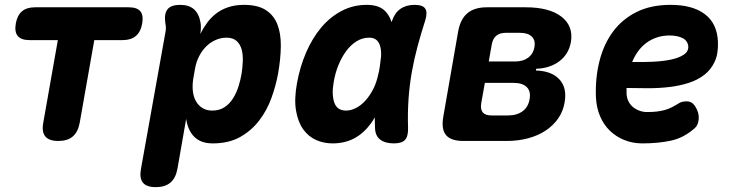

<svg xmlns="http://www.w3.org/2000/svg" viewBox="-20 -580 3040 790"><path d="M218 -415H101Q67 -415 53 -432Q39 -449 45 -483Q51 -517 70.5 -533.5Q90 -550 124 -550H510Q544 -550 557.5 -533.5Q571 -517 565 -483Q559 -449 539 -432Q519 -415 485 -415H368L308 -75Q301 -37 279.5 -18.5Q258 0 220 0Q182 0 166.5 -18.5Q151 -37 158 -75Z M804 -440Q816 -464 832 -486Q848 -508 869.5 -524.5Q891 -541 919.5 -550.5Q948 -560 984 -560Q1040 -560 1073 -539Q1106 -518 1121 -480.5Q1136 -443 1135.5 -390.5Q1135 -338 1124 -276Q1115 -227 1096.5 -176Q1078 -125 1046 -83.5Q1014 -42 967.5 -16Q921 10 855 10Q807 10 780 -16.5Q753 -43 746 -91L710 115Q703 153 681 171.5Q659 190 621 190Q583 190 568 171.5Q553 153 560 115L661 -449Q663 -459 662.5 -468Q662 -477 660 -487Q655 -524 669.5 -542Q684 -560 721 -560Q758 -560 778.5 -541.5Q799 -523 805 -487Q807 -478 806.5 -463.5Q806 -449 804 -440ZM912 -425Q890 -425 868.5 -416Q847 -407 829.5 -390Q812 -373 799.5 -349Q787 -325 782 -295L775 -255Q771 -229 773.5 -205.5Q776 -182 786 -164Q796 -146 813 -135.5Q830 -125 853 -125Q883 -125 904 -139Q925 -153 939 -175.5Q953 -198 961.5 -225Q970 -252 974 -277Q978 -302 979 -328Q980 -354 974.5 -375.5Q969 -397 954 -411Q939 -425 912 -425Z M1348 10Q1312 10 1280.5 -4Q1249 -18 1227.5 -48Q1206 -78 1198 -125Q1190 -172 1202 -238Q1214 -305 1239.5 -364Q1265 -423 1301.5 -466.5Q1338 -510 1385.5 -535Q1433 -560 1489 -560Q1536 -560 1561 -538Q1582 -519 1591 -489Q1592 -491 1593 -494Q1604 -527 1627.5 -543.5Q1651 -560 1686 -560Q1720 -560 1730 -544Q1740 -528 1729 -494Q1712 -441 1698 -389Q1684 -337 1674.5 -283.5Q1665 -230 1661 -173.5Q1657 -117 1659 -54Q1660 -20 1647 -5Q1634 10 1600 10Q1565 10 1544.5 -5.5Q1524 -21 1523 -54Q1522 -76 1522 -97Q1515 -84 1506 -72Q1477 -32 1438 -11Q1399 10 1348 10ZM1404 -125Q1423 -125 1443.5 -135Q1464 -145 1483 -165.5Q1502 -186 1518 -218Q1530 -243 1537 -277Q1538 -280 1539 -284L1543 -308Q1546 -330 1548 -348Q1549 -372 1544.5 -389Q1540 -406 1529 -415.5Q1518 -425 1499 -425Q1471 -425 1447 -410Q1423 -395 1404.5 -370Q1386 -345 1372.5 -312Q1359 -279 1353 -242Q1344 -191 1355.5 -158Q1367 -125 1404 -125Z M1886 0Q1835 0 1815 -24.5Q1795 -49 1804 -100L1865 -450Q1874 -501 1903 -525.5Q1932 -550 1983 -550H2143Q2240 -550 2290 -511.5Q2340 -473 2329 -407Q2320 -357 2281.5 -328Q2243 -299 2186 -297L2185 -290Q2250 -288 2282 -253Q2314 -218 2303 -158Q2297 -122 2277 -93Q2257 -64 2225.5 -43Q2194 -22 2153 -11Q2112 0 2064 0ZM1975 -239 1960 -155Q1956 -130 1966.5 -117.5Q1977 -105 2002 -105H2070Q2107 -105 2130.5 -122.5Q2154 -140 2159 -172Q2165 -204 2147.5 -221.5Q2130 -239 2093 -239ZM2061 -445Q2036 -445 2021.5 -432.5Q2007 -420 2003 -395L1991 -327H2099Q2132 -327 2153 -342.5Q2174 -358 2179 -386Q2184 -414 2168 -429.5Q2152 -445 2119 -445Z M2840 -143Q2857 -117 2855 -91Q2853 -65 2839 -53Q2794 -13 2741.5 -1.5Q2689 10 2623 10Q2583 10 2548.5 -4Q2514 -18 2488.5 -43Q2463 -68 2448.5 -103Q2434 -138 2432 -180Q2429 -259 2446.5 -328.5Q2464 -398 2502 -449.5Q2540 -501 2599 -530.5Q2658 -560 2739 -560Q2830 -560 2880.5 -521.5Q2931 -483 2934 -408Q2936 -360 2921 -327Q2906 -294 2878.5 -272.5Q2851 -251 2814 -239Q2777 -227 2734.5 -222Q2692 -217 2646.5 -217Q2601 -217 2558 -218V-194Q2559 -177 2566 -163Q2573 -149 2584.5 -139.5Q2596 -130 2611 -124.5Q2626 -119 2642 -119Q2665 -119 2682 -121Q2699 -123 2714 -127Q2729 -131 2743 -138Q2757 -145 2773 -155Q2785 -163 2806 -163Q2827 -163 2840 -143ZM2581 -325Q2625 -324 2667 -326Q2709 -328 2741.5 -335Q2774 -342 2793.5 -355Q2813 -368 2812 -389Q2811 -400 2805.5 -408.5Q2800 -417 2790 -422.5Q2780 -428 2766 -431Q2752 -434 2735 -434Q2707 -434 2683 -426Q2659 -418 2639.5 -403.5Q2620 -389 2605.5 -369Q2591 -349 2581 -325Z"/></svg>

Font: Maple Mono ExtraBold
Style: Italic
Weight: 800
Italic angle: -10°
Monospace: yes
Designer: subframe7536
Version: Version 7.200